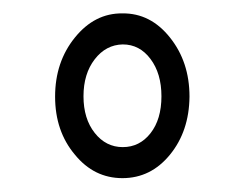

<svg xmlns="http://www.w3.org/2000/svg" viewBox="-20 -741 362 284"><path d="M218.8 -598.6Q218.8 -632.3 202.6 -653.8Q186.5 -675.3 161.6 -675.3Q136.7 -674.8 120.1 -653.3Q103.5 -631.8 103.5 -598.6Q103.5 -565.4 120.1 -544.4Q136.7 -523.4 161.6 -523.4Q186.5 -523.4 202.6 -543.9Q218.8 -564.5 218.8 -598.6ZM161.1 -721.2Q202.6 -721.7 231.4 -685.5Q260.3 -649.4 260.3 -598.1Q259.8 -546.9 231.4 -512.2Q203.1 -477.5 161.1 -477.5Q119.1 -477.5 90.8 -512.2Q61.5 -546.9 61.5 -598.1Q61.5 -649.4 90.8 -685.5Q120.1 -721.7 161.1 -721.2Z"/></svg>

Font: RobotoCondensed-Light
Style: Light
Weight: 300
Designer: Google
Version: Version 1.200311; 2013